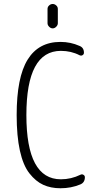

<svg xmlns="http://www.w3.org/2000/svg" viewBox="-20 -955 540 984"><path d="M223.6 -909.2Q223.6 -919.9 231.9 -927.2Q240.2 -934.6 250 -934.6Q259.8 -934.6 268.1 -927.2Q276.4 -919.9 276.4 -909.2V-835.9Q276.4 -826.2 268.1 -817.9Q259.8 -809.6 250 -809.6Q240.2 -809.6 231.9 -817.9Q223.6 -826.2 223.6 -835.9ZM290 9.8Q240.2 9.8 201.7 -7.8Q163.1 -25.4 130.9 -66.4Q98.6 -107.4 82 -182.6Q65.4 -257.8 65.4 -365.2Q65.4 -558.6 121.6 -649.4Q177.7 -740.2 290 -740.2Q341.8 -740.2 387.7 -719.7Q410.2 -710.9 410.2 -684.6Q410.2 -676.8 403.3 -672.4Q396.5 -668 387.7 -671.9Q344.7 -694.3 292 -694.3Q115.2 -694.3 115.2 -365.2Q115.2 -36.1 292 -36.1Q344.7 -36.1 392.6 -59.6Q400.4 -63.5 407.7 -59.1Q415 -54.7 415 -46.9Q415 -19.5 391.6 -9.8Q344.7 9.8 290 9.8Z"/></svg>

Font: Rounded-L Mgen+ 1m light
Style: Regular
Weight: 200
Designer: [Source Han Sans]
Ryoko NISHIZUKA  (kana & ideographs); Paul D. Hunt (Latin, Greek & Cyrillic); Wenlong ZHANG  (bopomofo
Version: Version 1.059.20150602